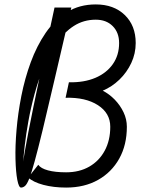

<svg xmlns="http://www.w3.org/2000/svg" viewBox="-20 -834 640 868"><path d="M75 14Q65 14 58.2 -21Q51.5 -56 50 -115Q48.5 -174 54.8 -247.5Q61 -321 76.5 -400Q92 -479 119 -552.5Q146 -626 186.2 -685Q226.5 -744 282.8 -779Q339 -814 413 -814Q494.5 -814 544 -766.2Q593.5 -718.5 593.5 -639.5Q593.5 -592 573.5 -549.2Q553.5 -506.5 519.8 -474Q486 -441.5 444.5 -424Q474 -409 498.8 -383.5Q523.5 -358 538.5 -326.5Q553.5 -295 553.5 -261Q553.5 -178.5 519 -116.8Q484.5 -55 423 -20.5Q361.5 14 279 14Q222.5 14 176.2 1.8Q130 -10.5 107.5 -31.5L153 -89Q164.5 -72.5 197 -63.8Q229.5 -55 279 -55Q339 -55 383.8 -80.8Q428.5 -106.5 453.5 -153Q478.5 -199.5 478.5 -261Q478.5 -322.5 422.8 -358.5Q367 -394.5 276.5 -392L291.5 -462Q360 -460.5 410.8 -482Q461.5 -503.5 490 -544Q518.5 -584.5 518.5 -639.5Q518.5 -687 489.5 -716Q460.5 -745 413 -745Q358 -745 314 -716.8Q270 -688.5 236.2 -640.5Q202.5 -592.5 178 -532.5Q153.5 -472.5 136.2 -409Q119 -345.5 108.2 -285.5Q97.5 -225.5 92 -177.5Q86.5 -129.5 85 -101.2Q83.5 -73 84.5 -73Q81.5 -73 83.8 -93Q86 -113 92.2 -149.8Q98.5 -186.5 108.5 -238.2Q118.5 -290 131.5 -353.2Q144.5 -416.5 159.8 -488.5Q175 -560.5 191.8 -639.2Q208.5 -718 226.5 -800H302.5Q257.5 -607.5 226 -471.8Q194.5 -336 172.8 -246.2Q151 -156.5 136.5 -104Q122 -51.5 112 -26.2Q102 -1 93.2 6.5Q84.5 14 75 14Z"/></svg>

Font: Victor Mono Thin
Style: Italic
Weight: 100
Italic angle: -12°
Monospace: yes
Designer: Rune Bjørnerås
Version: Version 1.561;gftools[0.9.30]